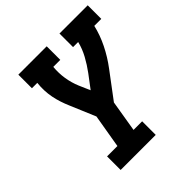

<svg xmlns="http://www.w3.org/2000/svg" viewBox="-198 -872 1010 1010"><g transform="rotate(-45 306.5 -367.5)"><path d="M123 0V-101H200L232 -289L172 -431Q162 -454 154 -478.5Q146 -503 141 -528.5Q136 -554 135 -580.5Q134 -607 137 -634H97V-735H308V-634H256Q252 -591 258.5 -549.5Q265 -508 281 -470L308 -408L363 -481Q389 -516 410 -554.5Q431 -593 441 -634H403V-735H613V-634H561Q548 -578 521 -523.5Q494 -469 457 -420L349 -276L320 -101H384V0Z"/></g></svg>

Font: Iosevka Curly Slab Extended
Style: Bold Italic
Weight: 700
Width: 7
Italic angle: -9°
Monospace: yes
Designer: Belleve Invis
Foundry: Belleve Invis
Version: Version 11.0.0; ttfautohint (v1.8.3)